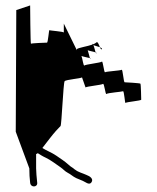

<svg xmlns="http://www.w3.org/2000/svg" viewBox="-20 -673 577 707"><path d="M38 -188 88 -53C88 -34 89 -16 91 0C93 19 119 17 117 0C115 -21 113 -39 113 -53V-106C115 -106 117 -107 119 -109C129 -103 134 -99 149 -92C163 -86 193 -64 203 -57C212 -51 219 -42 229 -37C241 -31 248 -23 261 -17C270 -13 275 -11 285 -7C293 -4 309 11 317 -2C325 -14 312 -24 298 -29C285 -35 268 -39 257 -48C257 -48 256 -48 254 -50C248 -56 241 -58 233 -66C216 -81 207 -86 187 -100C171 -111 150 -119 136 -128C138 -130 146 -141 163 -163C180 -185 193 -199 203 -209C207 -213 213 -368 218 -374C223 -380 278 -384 282 -388L295 -351C299 -355 354 -360 359 -364C364 -368 368 -323 372 -327C376 -331 429 -335 433 -337C437 -339 440 -292 442 -294C447 -298 500 -302 500 -306C500 -310 499 -363 497 -365C495 -367 443 -370 439 -370C435 -370 432 -419 428 -416C424 -413 371 -410 367 -407C363 -404 359 -450 355 -446C351 -442 296 -436 291 -432C287 -428 284 -457 280 -467C287 -464 304 -461 311 -459C309 -465 306 -480 303 -488C310 -485 325 -483 332 -480C330 -486 327 -500 324 -507C330 -504 341 -502 348 -499C344 -509 339 -523 334 -516C332 -514 328 -512 323 -510C321 -513 319 -511 321 -509C301 -502 267 -497 263 -492V-488L215 -586V-553C215 -557 164 -560 162 -562C160 -564 157 -516 153 -516C149 -516 96 -514 94 -512C92 -510 91 -653 91 -653L40 -636ZM311 -459C312 -457 312 -455 313 -456C314 -457 313 -458 311 -459ZM332 -480C333 -477 334 -476 335 -477C336 -478 335 -479 332 -480ZM348 -499C350 -494 353 -489 355 -492C357 -494 353 -497 348 -499Z"/></svg>

Font: FailCity
Style: Regular
Weight: 400
Version: Version 1